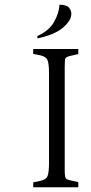

<svg xmlns="http://www.w3.org/2000/svg" viewBox="-20 -787 384 807"><path d="M137.2 -635.7Q185.5 -657.2 206.8 -694.1Q228 -731 230 -767.1Q258.8 -767.1 269.3 -755.6Q279.8 -744.1 279.8 -728.5Q279.8 -701.2 245.1 -671.1Q210.4 -641.1 137.2 -625.5ZM186 -102.5V-478.5Q186 -522.9 178.7 -536.6Q171.4 -549.8 148.4 -554.7L119.6 -560.5V-581.1H309.1V-559.6L275.9 -552.2Q258.3 -548.3 254.9 -541.5Q252 -534.7 252 -505.9V-74.7Q252 -43.9 256.3 -37.6Q260.7 -32.2 275.9 -28.8L309.1 -21.5V0H119.6V-20.5L147.9 -26.4Q174.3 -31.7 180.2 -47.9Q186 -64 186 -102.5Z"/></svg>

Font: Lancelot
Style: Regular
Weight: 400
Designer: Marion Kadi
Foundry: Marion Kadi, Anton Koovit
Version: 1.004